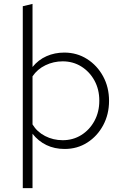

<svg xmlns="http://www.w3.org/2000/svg" viewBox="-20 -757 640 986"><path d="M97 209V-725L147 -737V-413Q177 -450 219 -468.5Q261 -487 310 -487Q375 -487 427 -454Q479 -421 509.5 -365Q540 -309 540 -239Q540 -170 510 -114Q480 -58 428.5 -25Q377 8 312 8Q260 8 218.5 -12Q177 -32 147 -70V209ZM302 -442Q255 -442 213.5 -422Q172 -402 147 -365V-118Q170 -80 211.5 -58.5Q253 -37 302 -37Q355 -37 397.5 -63.5Q440 -90 465 -136Q490 -182 490 -240Q490 -298 465 -343.5Q440 -389 397.5 -415.5Q355 -442 302 -442Z"/></svg>

Font: Red Hat Mono
Style: Regular
Weight: 300
Monospace: yes
Designer: Pentagram, MCKL
Foundry: Pentagram, MCKL
Version: Version 1.023